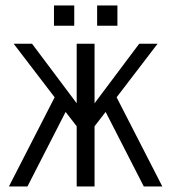

<svg xmlns="http://www.w3.org/2000/svg" viewBox="-20 -673 618 693"><path d="M174.8 -580.1V-653.3H248V-580.1ZM330.6 -580.1V-653.3H403.8V-580.1ZM256.8 0V-217.3L216.8 -269L79.1 0H12.2L177.2 -321.8L29.3 -515.1H95.7L256.8 -300.3V-515.1H321.3V-300.3L482.4 -515.1H548.8L400.9 -321.8L565.9 0H499L361.3 -269L321.3 -217.3V0Z"/></svg>

Font: News Cycle
Style: Regular
Weight: 500
Version: Version 0.5.2